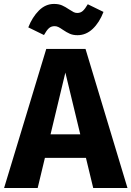

<svg xmlns="http://www.w3.org/2000/svg" viewBox="-33 -937 655 957"><path d="M393.2 -693.2 602.4 0H431.6L292.8 -575.2L154.8 0H-12.6L197.6 -693.2ZM383.6 -267.4 410.2 -150.2H175.6L202.2 -267.4ZM353.4 -761.6Q331.4 -761.6 315.3 -768.6Q299.2 -775.6 280.2 -788.6Q267 -797.8 258 -802.2Q249 -806.6 239.2 -806.6Q222 -806.6 210.6 -796.2Q199.2 -785.8 186.2 -762.4L108 -800.6Q128.2 -852 161.1 -884.7Q194 -917.4 236.2 -917.4Q259.6 -917.4 276.1 -910.2Q292.6 -903 311.6 -890Q326.4 -880.4 334.4 -876.4Q342.4 -872.4 352.2 -872.4Q368.4 -872.4 379.8 -882.6Q391.2 -892.8 404.6 -915.8L482.8 -877.6Q462.6 -824.8 429.2 -793.2Q395.8 -761.6 353.4 -761.6Z"/></svg>

Font: Firava
Style: Regular
Weight: 400
Designer: Carrois Corporate & Edenspiekermann AG
Foundry: Greg Finn Gibson
Version: Version 5.000